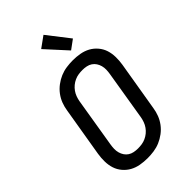

<svg xmlns="http://www.w3.org/2000/svg" viewBox="-290 -1077 1180 1180"><g transform="rotate(-45 300.0 -486.5)"><path d="M255 8Q223 8 192.5 2.5Q162 -3 136.5 -17Q111 -31 91.5 -54Q72 -77 63 -105Q54 -133 53.5 -164.5Q53 -196 58 -227L112 -550Q116 -577 126 -603.5Q136 -630 153.5 -653.5Q171 -677 195 -695Q219 -713 245 -724Q271 -735 299 -739Q327 -743 354 -743Q386 -743 416.5 -737.5Q447 -732 472.5 -718Q498 -704 517.5 -681Q537 -658 546 -630Q555 -602 555.5 -570.5Q556 -539 551 -508L497 -185Q493 -158 483 -131.5Q473 -105 455.5 -81.5Q438 -58 414 -40Q390 -22 364 -11Q338 0 310 4Q282 8 255 8ZM255 -76Q272 -76 289 -78.5Q306 -81 322.5 -88.5Q339 -96 353 -107.5Q367 -119 377.5 -134Q388 -149 394 -165.5Q400 -182 403 -199L456 -521Q459 -539 459.5 -556.5Q460 -574 455.5 -590.5Q451 -607 442 -620.5Q433 -634 419.5 -643Q406 -652 389 -655.5Q372 -659 354 -659Q337 -659 320 -656.5Q303 -654 286.5 -646.5Q270 -639 256 -627.5Q242 -616 231.5 -601Q221 -586 215 -569.5Q209 -553 206 -536L153 -214Q150 -196 149.5 -178.5Q149 -161 153.5 -144.5Q158 -128 167 -114.5Q176 -101 189.5 -92Q203 -83 220 -79.5Q237 -76 255 -76ZM390 -793 266 -929 338 -981 450 -837Z"/></g></svg>

Font: Iosevka Md Ex Obl
Style: Regular
Weight: 500
Width: 7
Italic angle: -9°
Monospace: yes
Designer: Belleve Invis
Foundry: Belleve Invis
Version: Version 32.5.0; ttfautohint (v1.8.4)